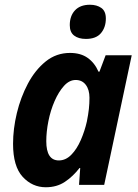

<svg xmlns="http://www.w3.org/2000/svg" viewBox="-20 -779 583 809"><path d="M173 10Q116 10 75.5 -34Q35 -78 35 -173Q35 -236 51 -302.5Q67 -369 97.5 -426.5Q128 -484 172.5 -520Q217 -556 275 -556Q320 -556 349.5 -535Q379 -514 395 -477H399L425 -546H535L419 0H313L318 -71H315Q287 -35 253 -12.5Q219 10 173 10ZM228 -103Q257 -103 280.5 -127Q304 -151 320.5 -189Q337 -227 346 -267Q352 -297 354.5 -320Q357 -343 357 -367Q357 -401 341.5 -421.5Q326 -442 299 -442Q272 -442 249.5 -417Q227 -392 210 -353Q193 -314 184 -269Q175 -224 175 -184Q175 -103 228 -103ZM342 -615Q311 -615 292.5 -629Q274 -643 274 -673Q274 -712 296 -735.5Q318 -759 359 -759Q388 -759 407 -745.5Q426 -732 426 -701Q426 -664 405.5 -639.5Q385 -615 342 -615Z"/></svg>

Font: Noto Sans SemiCondensed
Style: Bold Italic
Weight: 700
Width: 4
Italic angle: -12°
Designer: Monotype Design Team
Foundry: Monotype Imaging Inc.
Version: Version 2.013; ttfautohint (v1.8.4.7-5d5b)